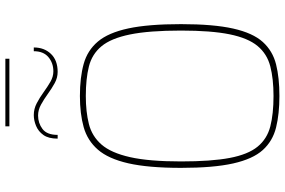

<svg xmlns="http://www.w3.org/2000/svg" viewBox="-193 -863 1062 716"><g transform="rotate(-90 338.0 -505.0)"><path d="M338 6Q271 6 220.5 -6.5Q170 -19 136.5 -56Q103 -93 86.5 -166.5Q70 -240 70 -361Q70 -483 87 -557.5Q104 -632 138 -671Q172 -710 222 -724Q272 -738 338 -738Q407 -738 457.5 -724Q508 -710 541 -671Q574 -632 590 -557.5Q606 -483 606 -361Q606 -240 589.5 -166.5Q573 -93 539.5 -56Q506 -19 456 -6.5Q406 6 338 6ZM338 -16Q402 -16 448.5 -28Q495 -40 524.5 -75.5Q554 -111 568 -179.5Q582 -248 582 -361Q582 -480 567.5 -551Q553 -622 523.5 -657.5Q494 -693 448 -704.5Q402 -716 338 -716Q279 -716 233.5 -704.5Q188 -693 157 -657.5Q126 -622 110 -551Q94 -480 94 -361Q94 -248 107 -179.5Q120 -111 149 -75.5Q178 -40 224.5 -28Q271 -16 338 -16ZM225 -1001V-1016H477V-1001ZM179 -821Q179 -855 192.5 -874Q206 -893 226.5 -901.5Q247 -910 267 -910Q290 -910 311 -899Q332 -888 352 -873.5Q372 -859 391 -848Q410 -837 430 -837Q461 -837 483 -855.5Q505 -874 505 -910H519Q519 -871 495 -846Q471 -821 428 -821Q406 -821 386 -832Q366 -843 346 -857.5Q326 -872 306 -883Q286 -894 265 -894Q237 -894 215 -877.5Q193 -861 193 -821Z"/></g></svg>

Font: Exo Thin Thin
Style: Regular
Weight: 250
Version: Version 2.000